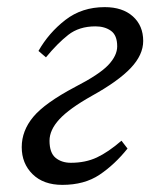

<svg xmlns="http://www.w3.org/2000/svg" viewBox="-20 -507 422 539"><path d="M155 12Q102 12 71.5 -18Q41 -48 41 -94Q41 -140 73.5 -179Q106 -218 191 -263Q259 -298 284 -324.5Q309 -351 309 -377Q309 -408 291.5 -420.5Q274 -433 248 -433Q202 -433 171.5 -409Q141 -385 109 -346L88 -364Q117 -415 163.5 -451Q210 -487 274 -487Q324 -487 353 -461Q382 -435 382 -392Q382 -353 347 -316Q312 -279 238 -238Q174 -202 146.5 -172Q119 -142 119 -112Q119 -78 136 -64Q153 -50 179 -50Q220 -50 252 -65Q284 -80 321 -112L338 -90Q302 -45 259.5 -16.5Q217 12 155 12Z"/></svg>

Font: Source Serif Pro
Style: Italic
Weight: 400
Italic angle: -12°
Designer: Frank Grießhammer
Foundry: Adobe Systems Incorporated
Version: Version 3.001;hotconv 1.0.111;makeotfexe 2.5.65597